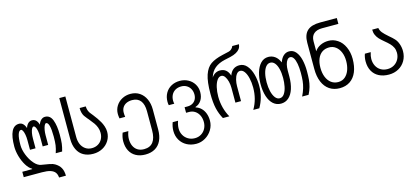

<svg xmlns="http://www.w3.org/2000/svg" viewBox="-72 -1419 4945 2259"><g transform="rotate(-15 2400.0 -289.0)"><path d="M256 65.5H35V0H156V-5Q118.5 -26 87.5 -76.5Q56.5 -127 38.5 -189.8Q20.5 -252.5 20.5 -309Q20.5 -556 143 -556Q170.5 -556 190.5 -537Q210.5 -518 222 -482.5Q232.5 -517 253 -536.5Q273.5 -556 300.5 -556Q358 -556 378 -482Q390 -516.5 411.2 -536.2Q432.5 -556 459 -556Q521.5 -556 547.8 -487Q574 -418 574 -309.5Q574 -240 569.2 -200Q564.5 -160 549.5 -109H471.5Q488.5 -159.5 494 -199.8Q499.5 -240 499.5 -305.5Q499.5 -393 487.5 -436.8Q475.5 -480.5 453 -480.5Q442 -480.5 432.2 -461Q422.5 -441.5 416.8 -410Q411 -378.5 411 -344V-226.5H344V-344Q344 -382.5 338.5 -413.8Q333 -445 323 -462.8Q313 -480.5 300.5 -480.5Q288.5 -480.5 278.5 -462Q268.5 -443.5 262.8 -412.2Q257 -381 257 -344V-226.5H189.5V-344Q189.5 -380 183.8 -411.5Q178 -443 168.2 -461.8Q158.5 -480.5 147 -480.5Q123 -480.5 109 -438.2Q95 -396 95 -309Q95 -252 120.8 -186.8Q146.5 -121.5 187.2 -74.8Q228 -28 270.5 -21.5Q332 -12 362.2 -6Q392.5 0 405.5 4.5Q418.5 9 431.5 16.5Q475.5 42.5 496.8 79.8Q518 117 519 177H435.5Q433 139.5 415.5 115.2Q398 91 359.5 78.2Q321 65.5 256 65.5Z M780.5 -16Q732.5 -42.5 706 -97.2Q679.5 -152 679.5 -225V-725H753.5V-230Q753.5 -182.5 770 -143Q786.5 -104.5 819.8 -80.5Q853 -56.5 899 -56.5Q941.5 -56.5 974.5 -75.8Q1007.5 -95 1025.5 -128.8Q1043.5 -162.5 1043.5 -205Q1043.5 -241 1031.5 -272Q1019.5 -303 1001.8 -327.8Q984 -352.5 952 -391.5L944 -401L936 -410Q917 -432.5 906 -449Q895 -465.5 887.8 -490.2Q880.5 -515 880.5 -550H955Q956 -523 963 -502.8Q970 -482.5 981.2 -466.5Q992.5 -450.5 1014.5 -424.5Q1033.5 -401.5 1052 -374Q1070.5 -346.5 1084.2 -322.8Q1098 -299 1109.8 -265Q1121.5 -231 1121.5 -196Q1121.5 -138 1092.2 -90.2Q1063 -42.5 1012 -15.2Q961 12 899 12Q864 12 835.2 5.2Q806.5 -1.5 780.5 -16Z M1274.5 -38Q1274.5 -87 1294.5 -139.5H1364Q1345.5 -89.5 1345.5 -47Q1345.5 1 1362.2 37.2Q1379 73.5 1411.2 93.8Q1443.5 114 1489 114Q1563.5 114 1600 65.5Q1636.5 17 1636.5 -75.5V-309Q1636.5 -393 1601.8 -436.8Q1567 -480.5 1500 -480.5Q1459.5 -480.5 1429.5 -466Q1399.5 -451.5 1383.5 -425Q1367.5 -398.5 1367.5 -363Q1367.5 -337.5 1371.5 -311H1302Q1296.5 -344 1296.5 -366Q1296.5 -420 1323.8 -463.5Q1351 -507 1397.5 -531.8Q1444 -556.5 1500 -556.5Q1564 -556.5 1611 -524.5Q1658 -492.5 1683 -436.8Q1708 -381 1708 -312V-67.5Q1708 11.5 1682 66.8Q1656 122 1606.8 150.5Q1557.5 179 1489 179Q1422.5 179 1374 152.5Q1325.5 126 1300 77Q1274.5 28 1274.5 -38Z M1876 -4Q1876 -54 1895 -106H1960.5Q1943 -56 1943 -14.5Q1943 30 1963.5 66.2Q1984 102.5 2019.8 123.2Q2055.5 144 2100.5 144Q2143.5 144 2177.8 123Q2212 102 2231 66Q2250 30 2250 -13Q2250 -59 2232.5 -95Q2215 -131 2183.8 -151.5Q2152.5 -172 2112.5 -172H2076V-239.5H2112.5Q2147 -239.5 2173 -254Q2199 -268.5 2213 -294.8Q2227 -321 2227 -355Q2227 -391.5 2211.2 -421.5Q2195.5 -451.5 2166.8 -469Q2138 -486.5 2100.5 -486.5Q2059 -486.5 2028.2 -468.8Q1997.5 -451 1981.2 -419.8Q1965 -388.5 1965 -349Q1965 -331.5 1969.5 -311H1902.5Q1898 -330 1898 -353Q1898 -411.5 1923.5 -457.2Q1949 -503 1995.2 -528.5Q2041.5 -554 2100.5 -554Q2155.5 -554 2201.2 -529.5Q2247 -505 2273.5 -461.8Q2300 -418.5 2300 -365.5Q2300 -305 2273 -264.2Q2246 -223.5 2201 -209.5V-203.5Q2237.5 -193 2265.2 -166.5Q2293 -140 2308.2 -100Q2323.5 -60 2323.5 -11Q2323.5 48.5 2292.8 99.8Q2262 151 2210.5 181.5Q2159 212 2100.5 212Q2036 212 1985 184.8Q1934 157.5 1905 108.2Q1876 59 1876 -4Z M2410.5 -313Q2410.5 -461 2438 -542Q2465.5 -623 2518.8 -659.8Q2572 -696.5 2665 -718L2747.5 -737Q2766.5 -741.5 2782.8 -757.5Q2799 -773.5 2804 -790H2886Q2882.5 -759 2867.5 -737Q2852 -715 2822 -698.2Q2792 -681.5 2748.5 -671.5L2676 -655.5Q2602.5 -639 2554.8 -600.2Q2507 -561.5 2486 -490Q2503.5 -519 2530.5 -534.5Q2557.5 -550 2587.5 -550Q2631 -550 2659.2 -527.5Q2687.5 -505 2703 -457Q2719.5 -503.5 2750.2 -526.8Q2781 -550 2824.5 -550Q2879 -550 2916.2 -506.8Q2953.5 -463.5 2971.5 -396.8Q2989.5 -330 2989.5 -259Q2989.5 -185 2972.5 -121.8Q2955.5 -58.5 2922 0H2848.5Q2882.5 -58 2899 -121Q2915.5 -184 2915.5 -255Q2915.5 -317 2903.2 -369.2Q2891 -421.5 2868.5 -452.8Q2846 -484 2816 -484Q2790.5 -484 2772.2 -458.8Q2754 -433.5 2745 -395Q2736 -356.5 2736 -318V-137H2667.5V-318Q2667.5 -356.5 2657.8 -395.2Q2648 -434 2629.8 -459Q2611.5 -484 2587.5 -484Q2558.5 -484 2536.5 -453Q2514.5 -422 2502.5 -370Q2490.5 -318 2490.5 -256Q2490.5 -188 2507.5 -122.5Q2524.5 -57 2557 0H2478.5Q2444 -61.5 2427.2 -133.2Q2410.5 -205 2410.5 -313Z M3009.5 -272.5Q3009.5 -347 3028.8 -412Q3048 -477 3086.2 -516.8Q3124.5 -556.5 3179 -556.5Q3223.5 -556.5 3259.2 -531Q3295 -505.5 3317 -453Q3334.5 -504.5 3364.5 -530.5Q3394.5 -556.5 3433 -556.5Q3482.5 -556.5 3514.8 -517Q3547 -477.5 3561.8 -414.2Q3576.5 -351 3576.5 -278Q3576.5 -216 3572.8 -173.5Q3569 -131 3557.5 -89.8Q3546 -48.5 3523 -3H3444.5Q3468.5 -52 3481 -94.5Q3493.5 -137 3497.8 -179Q3502 -221 3502 -278Q3502 -340.5 3493.2 -387.8Q3484.5 -435 3467.8 -461Q3451 -487 3427.5 -487Q3407 -487 3391.5 -467.8Q3376 -448.5 3368 -415.5Q3360 -382.5 3360 -342V-272.5Q3360 -184.5 3338.8 -120Q3317.5 -55.5 3278 -21Q3238.5 13.5 3184.5 13.5Q3130.5 13.5 3091 -21.2Q3051.5 -56 3030.5 -120.5Q3009.5 -185 3009.5 -272.5ZM3285 -272.5Q3285 -334.5 3273 -382.8Q3261 -431 3238.2 -458Q3215.5 -485 3184.5 -485Q3153.5 -485 3130.8 -457.8Q3108 -430.5 3096 -382.2Q3084 -334 3084 -272.5Q3084 -211.5 3096.2 -161.2Q3108.5 -111 3131.5 -81.2Q3154.5 -51.5 3185 -51.5Q3220 -51.5 3242.5 -85Q3265 -118.5 3275 -169Q3285 -219.5 3285 -272.5Z M3666.5 -279V-598.5Q3666.5 -696.5 3716.8 -743.2Q3767 -790 3873 -790H4077.5V-718.5H3878Q3812.5 -718.5 3777.5 -687Q3742.5 -655.5 3742.5 -597.5V-476H3743.5Q3768.5 -514 3813 -535.2Q3857.5 -556.5 3911 -556.5Q3942.5 -556.5 3969 -548.2Q3995.5 -540 4023 -522Q4074 -488.5 4103.8 -423Q4133.5 -357.5 4133.5 -279Q4133.5 -186.5 4105.8 -120Q4078 -53.5 4025.5 -18.2Q3973 17 3900 17Q3828 17 3775.2 -18.5Q3722.5 -54 3694.5 -120.8Q3666.5 -187.5 3666.5 -279ZM4053.5 -273.5Q4053.5 -333.5 4034 -380.2Q4014.5 -427 3979.5 -453.2Q3944.5 -479.5 3900 -479.5Q3850 -479.5 3814 -455Q3778 -430.5 3758.8 -384Q3739.5 -337.5 3739.5 -273.5Q3739.5 -209 3759.5 -160Q3779.5 -111 3815.8 -84.2Q3852 -57.5 3900 -57.5Q3950.5 -57.5 3985 -87.5Q4019.5 -117.5 4036.5 -166.5Q4053.5 -215.5 4053.5 -273.5Z M4272.5 -209Q4272.5 -232 4276.5 -255.8Q4280.5 -279.5 4288 -299H4359Q4351.5 -275 4348 -256.2Q4344.5 -237.5 4344.5 -219.5Q4344.5 -172.5 4363.5 -135Q4382.5 -97.5 4417.8 -76.2Q4453 -55 4500 -55Q4545.5 -55 4580.8 -76Q4616 -97 4635.8 -133Q4655.5 -169 4655.5 -212Q4655.5 -247.5 4642.2 -275.8Q4629 -304 4606.2 -327.5Q4583.5 -351 4545 -382.5Q4512 -410 4491.2 -432.2Q4470.5 -454.5 4457.2 -483.8Q4444 -513 4444 -550H4518.5Q4524.5 -517.5 4546.2 -491Q4568 -464.5 4613 -425.5Q4653 -392.5 4674.5 -368.5Q4699.5 -342 4714.2 -300.2Q4729 -258.5 4729 -213Q4729 -149 4699.5 -97.5Q4670 -46 4617.8 -17Q4565.5 12 4500 12Q4429.5 12 4378.2 -14.8Q4327 -41.5 4299.8 -91.2Q4272.5 -141 4272.5 -209Z"/></g></svg>

Font: JuliaMono Light
Style: Regular
Weight: 300
Monospace: yes
Designer: cormullion
Foundry: corm
Version: Version 0.054; ttfautohint (v1.8.4)